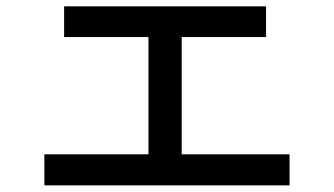

<svg xmlns="http://www.w3.org/2000/svg" viewBox="-20 -674 1040 598"><path d="M118.2 -96.7V-193.4H442.4V-558.6H179.7V-654.3H808.6V-558.6H545.9V-193.4H881.8V-96.7Z"/></svg>

Font: Gothic A1 SemiBold
Style: Regular
Weight: 600
Version: Version 2.50